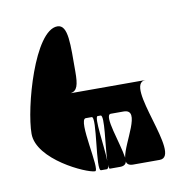

<svg xmlns="http://www.w3.org/2000/svg" viewBox="-51 -827 432 445"><g transform="rotate(-10 165.5 -605.0)"><path d="M9 -543C9 -482 119 -432 139 -432C152 -432 119 -557 139 -557H153C166 -557 140 -432 153 -432H167C169 -432 171 -436 171 -442C171 -436 172 -432 174 -432H198C207 -432 212 -436 213 -442C214 -436 219 -432 228 -432H291C346 -432 236 -620 291 -620H115C130 -623 134 -635 134 -668C134 -730 137 -778 111 -778C57 -778 9 -604 9 -543ZM167 -557H174C184 -557 172 -486 171 -451C170 -486 158 -557 167 -557ZM198 -557H228C270 -557 218 -486 213 -451C208 -486 180 -557 198 -557Z"/></g></svg>

Font: bitstorm
Style: maxcn
Weight: 400
Version: Version 0.2